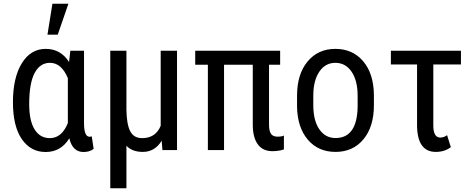

<svg xmlns="http://www.w3.org/2000/svg" viewBox="-20 -798 2516 1021"><path d="M426.8 -528.3V-141.1Q427.2 -70.8 456.1 -70.8Q462.9 -70.8 467.8 -73.2L478 -6.3Q457 10.3 424.3 10.3Q365.7 10.3 348.6 -62.5Q304.2 10.3 222.7 10.3Q143.1 10.3 95.9 -58.3Q48.8 -127 48.8 -254.4Q48.8 -384.8 95.9 -461.4Q143.1 -538.1 223.1 -538.1Q302.7 -538.1 347.2 -468.3L354 -528.3ZM135.3 -244.1Q135.3 -155.8 164.1 -109.6Q192.9 -63.5 245.1 -63.5Q308.6 -63.5 340.8 -143.6V-382.3Q307.1 -463.9 245.6 -463.9Q192.9 -463.9 164.1 -409.7Q135.3 -355.5 135.3 -244.1ZM258.8 -778.3H343.8L287.1 -613.8H232.4Z M652.3 -528.3V-214.8Q653.3 -137.2 672.4 -100.3Q691.4 -63.5 735.8 -63.5Q807.6 -63.5 834.5 -128.9V-528.3H921.4V0H843.8L839.8 -49.8Q803.7 9.8 739.3 9.8Q683.1 9.8 652.3 -22.9V203.1H566.4V-528.3Z M1469.7 -453.6H1410.6V-134.3Q1410.6 -102.1 1420.9 -86.7Q1431.2 -71.3 1456.1 -71.3Q1478 -71.3 1489.7 -77.1V-3.4Q1461.9 5.9 1428.7 5.9Q1377.4 5.9 1351.1 -30.3Q1324.7 -66.4 1324.2 -131.8V-453.6H1171.4V0H1085.4V-453.6H1018.1V-528.3H1469.7Z M1559.6 -288.6Q1559.6 -403.8 1615.5 -470.9Q1671.4 -538.1 1763.2 -538.1Q1855 -538.1 1910.9 -472.7Q1966.8 -407.2 1968.3 -294.4V-238.8Q1968.3 -124 1912.6 -57.1Q1856.9 9.8 1764.2 9.8Q1672.4 9.8 1616.9 -55.2Q1561.5 -120.1 1559.6 -231ZM1646 -238.8Q1646 -157.2 1678 -110.6Q1710 -64 1764.2 -64Q1878.4 -64 1881.8 -229V-288.6Q1881.8 -369.6 1849.6 -416.7Q1817.4 -463.9 1763.2 -463.9Q1710 -463.9 1678 -416.7Q1646 -369.6 1646 -289.1Z M2431.2 -455.1H2284.2V-131.3Q2284.2 -66.4 2321.3 -66.4Q2340.3 -66.4 2357.4 -79.1L2377.4 -15.6Q2344.2 9.8 2297.4 9.8Q2200.7 9.8 2197.8 -126.5V-455.1H2058.6V-528.3H2431.2Z"/></svg>

Font: Roboto Condensed
Style: Regular
Weight: 400
Designer: Google
Version: Version 2.001047; 2015